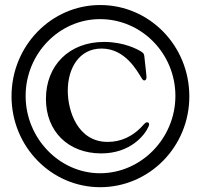

<svg xmlns="http://www.w3.org/2000/svg" viewBox="-20 -752 819 783"><path d="M388.5 11.4C589.1 11.4 752.5 -153.8 752.1 -359.4C751.8 -566.4 589.1 -731.5 388.5 -731.5C189.3 -731.5 27 -565.3 27 -359.4C27 -153.8 189.3 11.4 388.5 11.4ZM84.5 -360.8C84.5 -533 221.6 -674.4 388.5 -674C557.2 -673.7 695.3 -534.1 695.3 -360.8C695.3 -188.2 556.1 -45.8 388.5 -45.5C222.7 -45.1 84.5 -188.2 84.5 -360.8ZM167.3 -348.7C167.3 -214.8 259.6 -126.4 392.8 -126.4C512.1 -126.4 570.3 -201 585.2 -234.7C587.7 -240.1 588.1 -242.9 588.1 -245C588.1 -251.1 583.8 -253.2 579.9 -253.2C576.3 -253.2 572.4 -251.1 569.2 -247.5C523.4 -194.2 472.3 -173.3 419 -173.3C296.9 -173.3 256.4 -299 256.4 -382.1C256.4 -473.7 302.6 -554 394.2 -554C491.1 -554 538.7 -463.1 557.9 -432.9C561.8 -426.8 564.6 -424 568.5 -424C574.6 -424 577.4 -429.3 577.4 -438.2C577.4 -442.5 577.1 -445.3 568.5 -523.4C567.5 -533.7 562.9 -536.9 555.4 -541.9C540.8 -550.8 486.5 -581 404.1 -581C262.1 -581 167.3 -485.1 167.3 -348.7Z"/></svg>

Font: Margiela Serif Semibold
Style: Regular
Weight: 600
Designer: Andreas Faust, Stefan Endress
Version: Version 1.002;FEAKit 1.0